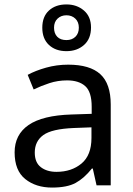

<svg xmlns="http://www.w3.org/2000/svg" viewBox="-20 -837 601 867"><path d="M288 -545Q386 -545 433 -502Q480 -459 480 -365V0H416L399 -76H395Q360 -32 321.5 -11Q283 10 215 10Q142 10 94 -28.5Q46 -67 46 -149Q46 -229 109 -272.5Q172 -316 303 -320L394 -323V-355Q394 -422 365 -448Q336 -474 283 -474Q241 -474 203 -461.5Q165 -449 132 -433L105 -499Q140 -518 188 -531.5Q236 -545 288 -545ZM314 -259Q214 -255 175.5 -227Q137 -199 137 -148Q137 -103 164.5 -82Q192 -61 235 -61Q303 -61 348 -98.5Q393 -136 393 -214V-262ZM280 -606Q231 -606 201 -634Q171 -662 171 -712Q171 -762 201 -789.5Q231 -817 280 -817Q327 -817 359 -789.5Q391 -762 391 -713Q391 -662 359.5 -634Q328 -606 280 -606ZM280 -656Q305 -656 320.5 -671Q336 -686 336 -712Q336 -738 320 -753Q304 -768 280 -768Q256 -768 240 -753Q224 -738 224 -712Q224 -686 238.5 -671Q253 -656 280 -656Z"/></svg>

Font: Noto Sans Balinese
Style: Regular
Weight: 400
Designer: Aditya Bayu, David Williams
Foundry: David Williams
Version: Version 2.003